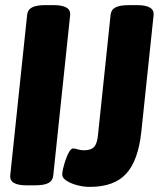

<svg xmlns="http://www.w3.org/2000/svg" viewBox="-20 -722 620 750"><path d="M84 2Q16 2 20 -37L86 -664Q88 -684 105 -693Q122 -702 158 -702H189Q258 -702 254 -663L188 -36Q186 -16 169 -7Q152 2 115 2ZM331 8Q306 8 281.5 1.5Q257 -5 240 -16Q223 -27 223 -40Q223 -49 227 -65.5Q231 -82 237 -99.5Q243 -117 250.5 -129.5Q258 -142 265 -142Q274 -142 284 -138.5Q294 -135 309 -135Q336 -135 348 -148.5Q360 -162 363 -197L412 -664Q414 -684 431 -693Q448 -702 485 -702H515Q584 -702 580 -663L532 -207Q520 -95 473 -43.5Q426 8 331 8Z"/></svg>

Font: Asap Condensed Condensed ExtraBold
Style: Italic
Weight: 800
Width: 3
Italic angle: -6°
Designer: Pablo Cosgaya
Foundry: Omnibus-Type
Version: Version 3.001; ttfautohint (v1.8.4.7-5d5b)